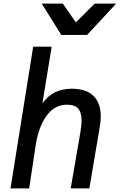

<svg xmlns="http://www.w3.org/2000/svg" viewBox="-20 -1050 668 1070"><path d="M165 -790H268L216.5 -475Q250 -519 290 -537.2Q330 -555.5 379.5 -555.5Q461.5 -555.5 501.5 -515.2Q541.5 -475 541.5 -402Q541.5 -374.5 536.5 -346L478 0H374L426.5 -304Q434.5 -349 434.5 -380.5Q434.5 -422.5 416.2 -444.5Q398 -466.5 353 -466.5Q283 -466.5 238.2 -403.2Q193.5 -340 178.5 -238L142.5 0H38.5ZM212.5 -1030H330L403 -925L507.5 -1030H627.5L465.5 -855.5H321.5Z"/></svg>

Font: JuliaMono Medium
Style: Italic
Weight: 500
Italic angle: -9°
Monospace: yes
Designer: cormullion
Foundry: corm
Version: Version 0.054; ttfautohint (v1.8.4)